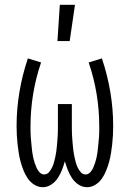

<svg xmlns="http://www.w3.org/2000/svg" viewBox="-20 -771 540 799"><path d="M158 8Q139 8 122.5 -2.5Q106 -13 95.5 -28.5Q85 -44 78 -61.5Q71 -79 66 -97Q61 -115 58 -134Q55 -153 53 -171.5Q51 -190 50 -208.5Q49 -227 49 -246Q49 -318 61 -389Q73 -460 96 -528L151 -511Q129 -447 118 -380Q107 -313 107 -246Q107 -235 107 -223.5Q107 -212 108 -201Q109 -190 110 -179Q111 -168 112 -157.5Q113 -147 114.5 -136Q116 -125 118.5 -114Q121 -103 124.5 -92.5Q128 -82 132.5 -72Q137 -62 145 -53.5Q153 -45 164 -45Q176 -45 184 -54.5Q192 -64 197 -74.5Q202 -85 205 -96.5Q208 -108 210.5 -119.5Q213 -131 214.5 -142.5Q216 -154 217 -166Q218 -178 219 -189.5Q220 -201 220.5 -213Q221 -225 221 -236.5Q221 -248 221 -260V-338H279V-260Q279 -248 279 -236.5Q279 -225 279.5 -213Q280 -201 281 -189.5Q282 -178 283 -166Q284 -154 285.5 -142.5Q287 -131 289.5 -119.5Q292 -108 295 -96.5Q298 -85 303 -74.5Q308 -64 316 -54.5Q324 -45 336 -45Q347 -45 355 -53.5Q363 -62 367.5 -72Q372 -82 375.5 -92.5Q379 -103 381.5 -114Q384 -125 385.5 -136Q387 -147 388 -157.5Q389 -168 390 -179Q391 -190 392 -201Q393 -212 393 -223.5Q393 -235 393 -246Q393 -313 382 -380Q371 -447 349 -511L404 -528Q427 -460 439 -389Q451 -318 451 -246Q451 -227 450 -208.5Q449 -190 447 -171.5Q445 -153 442 -134Q439 -115 434 -97Q429 -79 422 -61.5Q415 -44 404.5 -28.5Q394 -13 377.5 -2.5Q361 8 342 8Q323 8 306.5 -3Q290 -14 279.5 -30Q269 -46 262 -64Q255 -82 250 -100Q245 -82 238 -64Q231 -46 220.5 -30Q210 -14 193.5 -3Q177 8 158 8ZM219 -600 229 -751H292L270 -600Z"/></svg>

Font: Iosevka Light
Style: Regular
Weight: 300
Monospace: yes
Designer: Belleve Invis
Foundry: Belleve Invis
Version: Version 32.5.0; ttfautohint (v1.8.4)